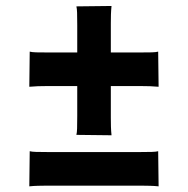

<svg xmlns="http://www.w3.org/2000/svg" viewBox="-20 -686 645 659"><path d="M242.2 -223.1Q244.1 -230.5 244.6 -245.1Q245.1 -259.8 245.1 -287.6V-390.6H141.1Q125.5 -390.6 110.1 -390.1Q94.7 -389.6 80.6 -388.2L82 -508.8Q89.4 -506.8 104 -506.3Q118.7 -505.9 146.5 -505.9H245.1V-599.6Q245.1 -627.4 244.6 -642.1Q244.1 -656.7 242.2 -664.1L362.8 -665.5Q361.3 -651.4 360.8 -636Q360.4 -620.6 360.4 -605V-505.9H458.5Q486.3 -505.9 501 -506.3Q515.6 -506.8 522.9 -508.8L524.4 -388.2Q510.3 -389.6 494.9 -390.1Q479.5 -390.6 463.9 -390.6H360.4V-282.2Q360.4 -266.6 360.8 -251.2Q361.3 -235.8 362.8 -221.7ZM82 -167Q89.4 -165 104 -164.6Q118.7 -164.1 146.5 -164.1H458.5Q486.3 -164.1 501 -164.6Q515.6 -165 522.9 -167L524.4 -46.4Q510.3 -47.9 494.9 -48.3Q479.5 -48.8 463.9 -48.8H141.1Q125.5 -48.8 110.1 -48.3Q94.7 -47.9 80.6 -46.4Z"/></svg>

Font: Hammersmith One
Style: Regular
Weight: 400
Designer: Nicole Fally
Foundry: Nicole Fally
Version: Version 1.002